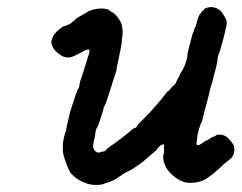

<svg xmlns="http://www.w3.org/2000/svg" viewBox="-20 -478 682 542"><path d="M569 -457Q572 -458 576 -458Q592 -458 604 -446Q607 -443 607 -442.5Q607 -442 610 -437.5Q613 -433 615 -429.5Q617 -426 617 -425Q620 -422 620 -414Q620 -407 615 -387Q612 -374 610 -366.5Q608 -359 606.5 -354.5Q605 -350 603 -341.5Q601 -333 599 -329Q594 -318 594 -308Q594 -305 593 -302Q591 -290 583 -262Q582 -258 581 -253Q580 -248 577.5 -241Q575 -234 574 -229.5Q573 -225 570 -212Q567 -199 565 -193Q562 -183 555 -155Q553 -145 551.5 -140Q550 -135 549 -132.5Q548 -130 548 -129.5Q548 -129 547 -129Q546 -129 545 -123Q545 -122 543.5 -119Q542 -116 540 -107Q537 -97 536 -84Q536 -81 535 -77Q534 -68 539 -68Q544 -68 556 -78Q561 -81 561 -81Q562 -80 568 -84Q572 -87 573.5 -87.5Q575 -88 577.5 -90Q580 -92 580.5 -91.5Q581 -91 584 -92.5Q587 -94 587 -94L588 -95Q590 -95 590 -96Q590 -98 602 -98Q615 -97 624 -88Q633 -79 638 -71Q643 -60 641 -48Q640 -41 634 -33Q629 -28 617 -19Q613 -16 605 -8Q585 11 566 24Q558 30 546 34Q537 37 524 38Q513 39 504 37Q488 33 475 23Q457 9 451 -2Q449 -4 449 -4.5Q449 -5 446.5 -10.5Q444 -16 444 -17Q442 -18 441 -30Q440 -43 442 -44Q444 -45 443 -56Q443 -59 443 -63Q444 -69 442 -70Q435 -72 425 -59Q423 -57 423 -57Q424 -55 406 -41Q401 -36 399 -35Q395 -32 390 -27Q375 -14 354 -1Q350 2 347 3Q330 11 325 15Q323 17 318.5 19.5Q314 22 312 24Q303 31 282 38Q277 39 273 41Q266 44 252 44Q241 44 234 42.5Q227 41 220 38Q202 32 187 18Q176 8 177 6Q177 6 175 2Q172 -4 169 -11Q161 -33 159 -41Q155 -65 160 -88Q163 -101 166 -107Q167 -110 167 -112.5Q167 -115 168 -117.5Q169 -120 168.5 -120.5Q168 -121 169 -124.5Q170 -128 170.5 -130.5Q171 -133 173 -140.5Q175 -148 175.5 -152Q176 -156 180.5 -170.5Q185 -185 192 -205Q192 -206 193 -209L200 -227Q200 -226 202 -229Q204 -234 205 -242Q205 -246 211 -262Q228 -316 231 -325.5Q234 -335 232 -337Q228 -341 213 -332Q187 -318 181 -317Q179 -316 178 -316H177Q177 -316 172 -316Q162 -316 155 -320Q133 -333 127 -350Q126 -355 125.5 -354.5Q125 -354 125 -356Q125 -358 125 -360.5Q125 -363 126 -365Q130 -384 155 -401Q162 -405 162 -405Q162 -403 169 -407Q171 -408 172 -408Q174 -408 181 -413Q185 -416 185 -416.5Q185 -417 187.5 -418.5Q190 -420 192 -422Q194 -424 194 -424.5Q194 -425 201.5 -429.5Q209 -434 218.5 -439.5Q228 -445 232 -447Q241 -451 248 -452Q266 -456 283 -452Q288 -450 288 -450Q288 -448 294 -445Q305 -440 315 -425Q324 -413 325 -401Q327 -391 326 -380Q325 -375 324 -366Q324 -354 320 -337Q316 -316 314 -308Q314 -306 311.5 -296.5Q309 -287 309 -285Q310 -282 307 -273Q305 -268 303.5 -263.5Q302 -259 298 -246Q294 -233 292 -227Q281 -191 276 -181Q275 -179 275 -178H274Q274 -178 273.5 -177Q273 -176 272.5 -174Q272 -172 272 -170Q271 -166 267 -153.5Q263 -141 260 -132Q257 -122 254 -118Q250 -112 249 -101Q249 -96 247 -89Q243 -74 243 -65Q243 -57 249 -51Q257 -44 268 -50Q270 -51 270 -50.5Q270 -50 272 -50Q275 -51 278 -53Q281 -55 280 -56Q280 -57 290 -64Q321 -85 349 -109Q357 -116 358 -116Q360 -115 364 -118.5Q368 -122 369 -125Q369 -127 378 -135Q416 -172 449 -215L454 -221Q455 -219 459 -225L462 -228L466 -233Q467 -234 467.5 -234Q468 -234 469.5 -236Q471 -238 471 -238Q476 -241 477 -246Q477 -246 478.5 -248.5Q480 -251 480 -252Q480 -253 483 -258Q488 -266 488 -267Q487 -267 492 -275Q502 -291 506 -307Q509 -316 509 -320Q508 -325 516 -354Q524 -385 525 -386Q527 -389 529 -397Q530 -400 530.5 -401Q531 -402 532 -403Q534 -410 535 -413Q535 -414 537 -420Q540 -434 547 -441Q549 -444 549 -444.5Q549 -445 553 -448Q557 -451 556.5 -452Q556 -453 561 -455Q566 -457 569 -457Z"/></svg>

Font: TT2020 Style E
Style: Italic
Weight: 400
Italic angle: -15°
Version: Version 0.2.000